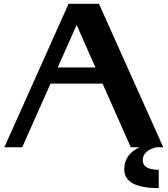

<svg xmlns="http://www.w3.org/2000/svg" viewBox="-20 -757 862 987"><path d="M470.7 -410.2 374 -628.9 276.9 -410.2ZM2.4 0 332.5 -737.3H488.8L819.3 0H783.2Q713.9 18.1 713.9 66.9Q713.9 115.7 795.9 115.7V210Q618.7 210 618.7 113.3Q618.7 36.6 697.3 0H652.3L507.3 -327.1H239.7L94.2 0Z"/></svg>

Font: Berenika
Style: Bold
Weight: 700
Designer: Wojciech Kalinowski "wmk69" (wmk69@o2.pl)
Foundry: Wojciech Kalinowski "wmk69" (wmk69@o2.pl)
Version: Version 3.1.0; 2021-05-14